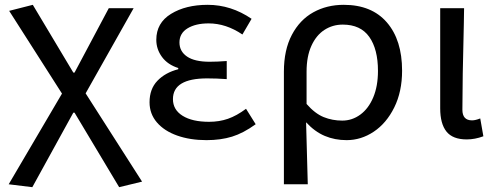

<svg xmlns="http://www.w3.org/2000/svg" viewBox="-20 -568 2060 796"><path d="M16 196 237 -180 18 -523 116 -548 284 -267H289L431 -534H534L335 -181L569 185L474 208L289 -101H284L114 208Z M600 -144Q600 -199 632.5 -233Q665 -267 719 -281V-286Q675 -300 651.5 -332Q628 -364 628 -403Q628 -473 689 -510.5Q750 -548 841 -548Q938 -548 1023 -490L985 -425Q917 -471 845 -471Q791 -471 757.5 -450.5Q724 -430 724 -392Q724 -355 755.5 -333.5Q787 -312 849 -312Q880 -312 920 -315V-240Q878 -243 839 -243Q697 -243 697 -157Q697 -113 737 -88Q777 -63 847 -63Q889 -63 925 -75.5Q961 -88 1000 -117L1040 -53Q989 -16 942 -1.5Q895 13 836 13Q768 13 714.5 -6Q661 -25 630.5 -60.5Q600 -96 600 -144Z M1405 -548Q1521 -548 1584 -475Q1647 -402 1647 -275Q1647 -188 1614.5 -122.5Q1582 -57 1529.5 -22Q1477 13 1417 13Q1368 13 1326.5 -4.5Q1285 -22 1249 -61L1256 196H1157V-271Q1157 -361 1190 -423.5Q1223 -486 1279 -517Q1335 -548 1405 -548ZM1547 -274Q1547 -364 1511 -415Q1475 -466 1401 -466Q1359 -466 1325 -444Q1291 -422 1271 -378Q1251 -334 1251 -271V-137Q1286 -97 1322 -82.5Q1358 -68 1399 -68Q1440 -68 1474 -93Q1508 -118 1527.5 -164.5Q1547 -211 1547 -274Z M1805 -119V-534H1904L1903 -471Q1897 -233 1897 -113Q1897 -69 1937 -69Q1951 -69 1971 -77L1984 -3Q1949 10 1915 10Q1857 10 1831 -22.5Q1805 -55 1805 -119Z"/></svg>

Font: Nebula Sans Medium
Style: Regular
Weight: 500
Designer: Paul D. Hunt for Adobe (as Source Sans)
Foundry: Nebula Entertainment & Broadcasting LLC
Version: Version 1.010